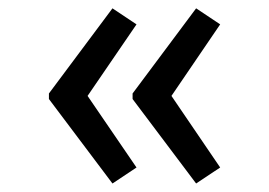

<svg xmlns="http://www.w3.org/2000/svg" viewBox="-20 -492 640 456"><path d="M96.2 -270 247.1 -472.2 304.2 -434.1 188 -264.2 304.2 -94.2 247.1 -56.2 96.2 -256.8ZM294.9 -270 445.8 -472.2 502.9 -434.1 387.2 -264.2 502.9 -94.2 445.8 -56.2 294.9 -256.8Z"/></svg>

Font: Apple Sans Adjectives
Style: Regular
Weight: 400
Monospace: yes
Foundry: Apple Sans Adjectives
Version: Version 0.01